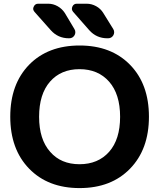

<svg xmlns="http://www.w3.org/2000/svg" viewBox="-20 -1004 838 1014"><path d="M245.1 -202.1Q301.8 -136.7 399.9 -136.7Q498 -136.7 556.2 -202.1Q614.3 -267.6 614.3 -387.2Q614.3 -506.8 556.2 -572.8Q498 -638.7 399.9 -638.7Q301.8 -638.7 244.1 -572.8Q186.5 -506.8 186.5 -387.2Q186.5 -267.6 245.1 -202.1ZM133.8 -662.1Q233.4 -763.7 400.4 -763.7Q567.4 -763.7 667 -661.6Q766.6 -559.6 766.6 -387.7Q766.6 -215.8 667 -113.3Q567.4 -10.7 400.4 -10.7Q233.4 -10.7 133.8 -113.3Q34.2 -215.8 34.2 -387.7Q34.2 -559.6 133.8 -662.1ZM437.5 -984.4Q463.9 -984.4 487.8 -971.2Q511.7 -958 525.4 -935.5L578.1 -850.6Q583 -842.8 583 -834Q583 -826.2 579.1 -818.4Q569.3 -801.8 550.8 -801.8H546.9Q489.3 -801.8 451.2 -844.7L366.2 -941.4Q355.5 -954.1 362.3 -969.2Q369.1 -984.4 385.7 -984.4ZM234.4 -984.4Q260.7 -984.4 284.2 -971.2Q307.6 -958 322.3 -935.5L373 -850.6Q377.9 -842.8 377.9 -834Q377.9 -826.2 374 -818.4Q364.3 -801.8 345.7 -801.8H343.8Q286.1 -801.8 248 -844.7L162.1 -941.4Q155.3 -949.2 155.3 -958Q155.3 -962.9 158.2 -968.8Q165 -984.4 181.6 -984.4Z"/></svg>

Font: Gen Jyuu Gothic P Bold
Style: Bold
Weight: 700
Designer: [Source Han Sans]
Ryoko NISHIZUKA  (kana & ideographs); Paul D. Hunt (Latin, Greek & Cyrillic); Wenlong ZHANG  (bopomofo
Version: Version 1.002.20150607